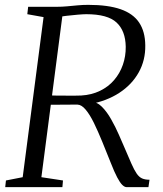

<svg xmlns="http://www.w3.org/2000/svg" viewBox="-20 -771 670 791"><path d="M1.5 0 4.5 -27.5 73.5 -41 159.5 -700.5 92.5 -712.5 96 -743H214.5Q235.5 -743 256.8 -745Q278 -747 299.8 -749Q321.5 -751 343.5 -751Q425 -751 476.8 -733Q528.5 -715 553.2 -678Q578 -641 578.5 -584Q579.5 -523 551.5 -472.8Q523.5 -422.5 471.5 -388.5Q419.5 -354.5 348 -341.5L357 -350Q379 -352 399.8 -331.2Q420.5 -310.5 438.2 -279Q456 -247.5 469.5 -216.5Q483 -185.5 491.5 -166Q509.5 -124 521.2 -97.2Q533 -70.5 543 -56Q553 -41.5 565.2 -36Q577.5 -30.5 596 -30.5L591.5 0H501.5Q493.5 0 484 -9Q474.5 -18 462.8 -40.2Q451 -62.5 436 -101Q418.5 -145 401 -187.8Q383.5 -230.5 366.8 -264.8Q350 -299 333 -319.2Q316 -339.5 299.5 -340Q297.5 -340 282.2 -340Q267 -340 246.5 -339.8Q226 -339.5 206.2 -339.5Q186.5 -339.5 175.5 -339.5L182 -378Q193 -377.5 212.5 -377.2Q232 -377 253.5 -377Q275 -377 292 -377Q309 -377 314.5 -377.5Q357.5 -380 392 -396.8Q426.5 -413.5 450.2 -441.2Q474 -469 486.2 -504.2Q498.5 -539.5 498 -578.5Q497 -644 460.2 -678.2Q423.5 -712.5 335.5 -712.5Q323.5 -712.5 300 -710.5Q276.5 -708.5 253.5 -705.8Q230.5 -703 220.5 -700.5L240 -728.5L150.5 -41L239.5 -27.5L237 0Z"/></svg>

Font: Merriweather 72pt Light
Style: Italic
Weight: 300
Italic angle: -7.8°
Version: Version 2.101